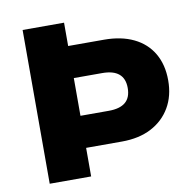

<svg xmlns="http://www.w3.org/2000/svg" viewBox="-79 -786 883 867"><g transform="rotate(-10 362.5 -352.5)"><path d="M80 0V-705H270V-598H434Q513 -598 570 -570.5Q627 -543 657.5 -491Q688 -439 688 -367Q688 -296 657 -243Q626 -190 569.5 -160.5Q513 -131 434 -131H270V0ZM270 -278H400Q451 -278 476.5 -299.5Q502 -321 502 -365Q502 -408 476.5 -429.5Q451 -451 400 -451H270Z"/></g></svg>

Font: Nunito Sans 8pt Black
Style: Regular
Weight: 900
Version: Version 3.101;gftools[0.9.27]